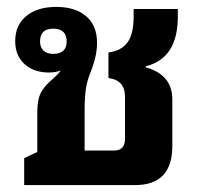

<svg xmlns="http://www.w3.org/2000/svg" viewBox="-20 -536 580 556"><path d="M50 0V-78L88 -96V-209Q88 -235 92.5 -252Q97 -269 108.5 -283Q120 -297 141 -315Q150 -323 156 -332Q141 -326 122 -326Q78 -326 51 -350.5Q24 -375 24 -417Q24 -463 56 -489.5Q88 -516 143 -516Q198 -516 229.5 -489Q261 -462 261 -412Q261 -394 257 -374.5Q253 -355 244 -331Q232 -303 228.5 -277Q225 -251 225 -214V-100H310Q342 -100 342 -134V-256Q342 -304 294 -310V-384Q332 -389 349.5 -413.5Q367 -438 367 -488V-510H495V-488Q495 -367 402 -344V-341Q479 -320 479 -248V-113Q479 0 371 0ZM134 -380Q173 -380 173 -416Q173 -453 134 -453Q96 -453 96 -416Q96 -399 106 -389.5Q116 -380 134 -380Z"/></svg>

Font: Noto Sans Thai Looped UI
Style: Bold
Weight: 700
Designer: Cadson Demak Team
Foundry: Cadson Demak Co., Ltd.
Version: Version 1.000; ttfautohint (v1.8.4.7-5d5b)